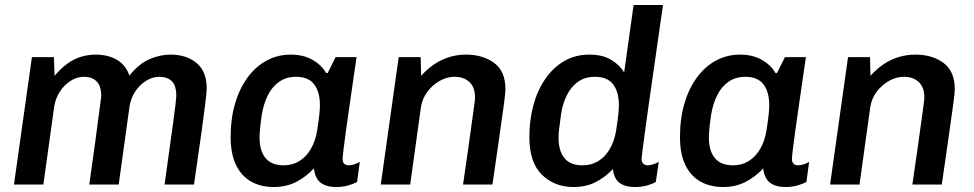

<svg xmlns="http://www.w3.org/2000/svg" viewBox="-20 -740 3908 770"><path d="M36 0 108 -511H196L199 -436Q224 -466 250.5 -485Q277 -504 305.5 -512.5Q334 -521 363 -521Q413 -521 448.5 -500.5Q484 -480 499 -437Q538 -485 580 -503Q622 -521 665 -521Q727 -521 768 -487.5Q809 -454 809 -385Q809 -372 804 -330.5Q799 -289 788 -209.5Q777 -130 758 0H640Q651 -78 659.5 -140.5Q668 -203 674.5 -249Q681 -295 684 -322Q687 -349 687 -355Q687 -397 669 -414.5Q651 -432 619 -432Q592 -432 566 -416Q540 -400 522 -372.5Q504 -345 499 -310L456 0H338Q353 -104 362 -171.5Q371 -239 376 -277.5Q381 -316 383.5 -333.5Q386 -351 386 -355Q386 -395 367.5 -413.5Q349 -432 317 -432Q289 -432 263.5 -416Q238 -400 220 -372.5Q202 -345 197 -310L154 0Z M1078 10Q1025 10 986 -12.5Q947 -35 926 -79.5Q905 -124 905 -190Q905 -265 923 -325.5Q941 -386 973.5 -430Q1006 -474 1050 -497.5Q1094 -521 1146 -521Q1196 -521 1232.5 -500.5Q1269 -480 1288 -447H1294L1326 -511H1410Q1404 -470 1396.5 -418.5Q1389 -367 1381.5 -314.5Q1374 -262 1367.5 -216Q1361 -170 1357.5 -139.5Q1354 -109 1354 -102Q1354 -89 1361 -83Q1368 -77 1379 -77Q1390 -77 1403 -81.5Q1416 -86 1423 -91L1412 -10Q1399 -3 1377 3.5Q1355 10 1329 10Q1298 10 1278.5 0.5Q1259 -9 1250 -26Q1241 -43 1239 -65Q1208 -31 1168 -10.5Q1128 10 1078 10ZM1118 -77Q1153 -77 1180.5 -94Q1208 -111 1226.5 -142.5Q1245 -174 1252 -217Q1259 -263 1261 -283.5Q1263 -304 1263 -318Q1263 -371 1240 -401.5Q1217 -432 1167 -432Q1128 -432 1099.5 -412Q1071 -392 1054 -357.5Q1037 -323 1030 -281Q1024 -238 1022.5 -219.5Q1021 -201 1021 -188Q1021 -135 1045 -106Q1069 -77 1118 -77Z M1507 0 1579 -511H1667L1669 -436Q1693 -463 1721 -482Q1749 -501 1781.5 -511Q1814 -521 1849 -521Q1917 -521 1962 -487.5Q2007 -454 2007 -383Q2007 -377 2006 -365Q2005 -353 2002 -330Q1999 -307 1993 -265.5Q1987 -224 1978 -159.5Q1969 -95 1955 0H1837Q1850 -89 1858.5 -149Q1867 -209 1872 -246.5Q1877 -284 1880 -304.5Q1883 -325 1884 -334.5Q1885 -344 1885 -349Q1885 -390 1862.5 -411Q1840 -432 1803 -432Q1772 -432 1743 -415.5Q1714 -399 1693.5 -371.5Q1673 -344 1668 -309L1625 0Z M2280 10Q2204 10 2153.5 -39Q2103 -88 2103 -191Q2103 -258 2119 -317.5Q2135 -377 2166.5 -423Q2198 -469 2242.5 -495Q2287 -521 2344 -521Q2397 -521 2432 -499.5Q2467 -478 2483 -449L2521 -720H2639Q2634 -686 2627 -637.5Q2620 -589 2612 -532.5Q2604 -476 2595.5 -417.5Q2587 -359 2579.5 -305Q2572 -251 2566 -207Q2560 -163 2556.5 -135.5Q2553 -108 2553 -104Q2553 -90 2560 -83.5Q2567 -77 2577 -77Q2588 -77 2601 -81.5Q2614 -86 2622 -91L2610 -10Q2598 -3 2576 3.5Q2554 10 2527 10Q2497 10 2477.5 1Q2458 -8 2449 -24.5Q2440 -41 2438 -62Q2407 -29 2368.5 -9.5Q2330 10 2280 10ZM2316 -77Q2352 -77 2379.5 -94Q2407 -111 2425.5 -142.5Q2444 -174 2451 -217Q2458 -263 2460 -283.5Q2462 -304 2462 -318Q2462 -371 2439 -401.5Q2416 -432 2366 -432Q2326 -432 2298 -412Q2270 -392 2253 -357.5Q2236 -323 2230 -281Q2224 -238 2222 -219.5Q2220 -201 2220 -188Q2220 -135 2243.5 -106Q2267 -77 2316 -77Z M2880 10Q2827 10 2788 -12.5Q2749 -35 2728 -79.5Q2707 -124 2707 -190Q2707 -265 2725 -325.5Q2743 -386 2775.5 -430Q2808 -474 2852 -497.5Q2896 -521 2948 -521Q2998 -521 3034.5 -500.5Q3071 -480 3090 -447H3096L3128 -511H3212Q3206 -470 3198.5 -418.5Q3191 -367 3183.5 -314.5Q3176 -262 3169.5 -216Q3163 -170 3159.5 -139.5Q3156 -109 3156 -102Q3156 -89 3163 -83Q3170 -77 3181 -77Q3192 -77 3205 -81.5Q3218 -86 3225 -91L3214 -10Q3201 -3 3179 3.5Q3157 10 3131 10Q3100 10 3080.5 0.5Q3061 -9 3052 -26Q3043 -43 3041 -65Q3010 -31 2970 -10.5Q2930 10 2880 10ZM2920 -77Q2955 -77 2982.5 -94Q3010 -111 3028.5 -142.5Q3047 -174 3054 -217Q3061 -263 3063 -283.5Q3065 -304 3065 -318Q3065 -371 3042 -401.5Q3019 -432 2969 -432Q2930 -432 2901.5 -412Q2873 -392 2856 -357.5Q2839 -323 2832 -281Q2826 -238 2824.5 -219.5Q2823 -201 2823 -188Q2823 -135 2847 -106Q2871 -77 2920 -77Z M3309 0 3381 -511H3469L3471 -436Q3495 -463 3523 -482Q3551 -501 3583.5 -511Q3616 -521 3651 -521Q3719 -521 3764 -487.5Q3809 -454 3809 -383Q3809 -377 3808 -365Q3807 -353 3804 -330Q3801 -307 3795 -265.5Q3789 -224 3780 -159.5Q3771 -95 3757 0H3639Q3652 -89 3660.5 -149Q3669 -209 3674 -246.5Q3679 -284 3682 -304.5Q3685 -325 3686 -334.5Q3687 -344 3687 -349Q3687 -390 3664.5 -411Q3642 -432 3605 -432Q3574 -432 3545 -415.5Q3516 -399 3495.5 -371.5Q3475 -344 3470 -309L3427 0Z"/></svg>

Font: Chivo Medium Medium
Style: Italic
Weight: 500
Italic angle: -8.05°
Version: Version 2.002